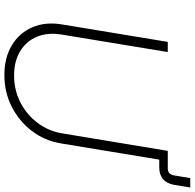

<svg xmlns="http://www.w3.org/2000/svg" viewBox="-26 -843 880 868"><g transform="rotate(90 414.0 -409.0)"><path d="M666.5 -689 673.3 -727.5H740.7Q768.1 -727.5 772.9 -755.4L785.2 -829.1H827.6L815.9 -756.8Q810.1 -723.6 790 -706.3Q770 -689 736.8 -689ZM319.3 11.2Q240.2 11.2 184.3 -22.7Q128.4 -56.6 103.3 -115.5Q78.1 -174.3 90.3 -248.5L169.4 -727.5H215.3L136.2 -247.6Q126 -184.6 146 -136.2Q166 -87.9 211.4 -60.3Q256.8 -32.7 320.8 -32.7Q387.2 -32.7 442.6 -61Q498 -89.4 535.4 -138.7Q572.8 -188 583 -251L662.1 -727.5H708L628.4 -245.1Q616.2 -170.9 572 -113Q527.8 -55.2 462.4 -22Q397 11.2 319.3 11.2Z"/></g></svg>

Font: Inter ExtraLight
Style: Italic
Weight: 250
Italic angle: -9.3988°
Designer: Rasmus Andersson
Foundry: rsms
Version: Version 4.001;git-66647c0bb